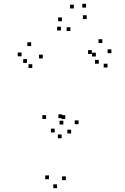

<svg xmlns="http://www.w3.org/2000/svg" viewBox="-20 -968 660 1010"><path d="M393.2 -314.8V-334.8H373.2V-314.8ZM545.5 -612.8V-632.8H525.5V-612.8ZM566 -688.3V-708.3H546V-688.3ZM518.3 -741.7V-761.7H498.3V-741.7ZM463.2 -684.3V-704.3H443.2V-684.3ZM499.7 -632.8V-652.8H479.7V-632.8ZM484.2 -670.8V-690.8H464.2V-670.8ZM323.3 -342.2V-362.2H303.3V-342.2ZM307.2 -346.7V-366.7H287.2V-346.7ZM205 -660.5V-680.5H185V-660.5ZM143.8 -725.7V-745.7H123.8V-725.7ZM93.5 -671.8V-691.8H73.5V-671.8ZM149.8 -610.2V-630.2H129.8V-610.2ZM122 -637V-657H102V-637ZM222.7 -342.3V-362.3H202.7V-342.3ZM304.3 -240.7V-260.7H284.3V-240.7ZM326.5 -20.2V-40.2H306.5V-20.2ZM354.3 -265.8V-285.8H334.3V-265.8ZM313.2 -313V-333H293.2V-313ZM267.7 -271.2V-291.2H247.7V-271.2ZM237.8 -25.2V-45.2H217.8V-25.2ZM280.3 21.7V1.7H260.3V21.7ZM305.8 -856.2V-876.2H285.8V-856.2ZM368.5 -923.5V-943.5H348.5V-923.5ZM432.8 -928V-948H412.8V-928ZM436 -867.7V-887.7H416V-867.7ZM350.5 -804.8V-824.8H330.5V-804.8ZM300.5 -807.5V-827.5H280.5V-807.5Z"/></svg>

Font: Monaspace Radon Dots Var
Style: Regular
Weight: 400
Designer: Riley Cran and the Lettermatic Team
Version: Version 1.100 (Monaspace Radon Dots)